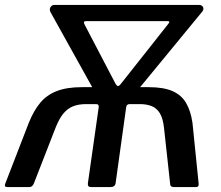

<svg xmlns="http://www.w3.org/2000/svg" viewBox="-21 -762 900 782"><path d="M10 0Q-5 0 0 -13L96 -261Q116 -311 142.5 -343Q169 -375 210 -391Q251 -407 313 -407H584Q645 -407 681.5 -391Q718 -375 737 -342.5Q756 -310 763 -261L788 -15Q790 0 777 0H688Q672 0 672 -13L647 -241Q643 -279 630.5 -300Q618 -321 597.5 -329.5Q577 -338 548 -338H507Q495 -338 493 -326L450 -17Q448 0 428 0H352Q342 0 339 -4Q336 -8 337 -16L381 -325Q382 -331 379.5 -334.5Q377 -338 371 -338H330Q299 -338 276.5 -329Q254 -320 237 -299.5Q220 -279 205 -241L117 -15Q111 0 98 0ZM450 -420Q455 -412 459.5 -411.5Q464 -411 471 -420L663 -663Q669 -670 668.5 -673Q668 -676 661 -676H332Q324 -676 322 -674Q320 -672 322 -665ZM379 -363 185 -712Q179 -723 184.5 -732.5Q190 -742 201 -742H788Q802 -742 806 -733Q810 -724 803 -715L516 -366Z"/></svg>

Font: Libre Franklin Medium
Style: Italic
Weight: 500
Italic angle: -8°
Designer: Pablo Impallari, Rodrigo Fuenzalida, Nhung Nguyen
Foundry: Impallari Type
Version: Version 3.000